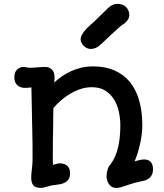

<svg xmlns="http://www.w3.org/2000/svg" viewBox="-20 -938 832 973"><path d="M52.7 0ZM138.2 -36.1Q138.2 -44.9 138.9 -54.2Q139.6 -63.5 140.6 -72.3Q142.1 -85.4 143.6 -101.1Q145 -116.7 145 -136.2Q145 -174.3 144.8 -208.3Q144.5 -242.2 143.6 -278.3Q143.6 -279.3 143.6 -281.5Q143.6 -283.7 143.3 -290.5Q143.1 -297.4 142.8 -310.5Q142.6 -323.7 142.1 -347.7Q141.6 -371.6 140.9 -407.5Q140.1 -443.4 139.2 -495.1Q132.8 -494.1 124.3 -493.4Q115.7 -492.7 104 -492.7Q95.2 -492.7 86.2 -495.6Q77.1 -498.5 69.6 -504.6Q62 -510.7 57.4 -520.8Q52.7 -530.8 52.7 -545.4Q52.7 -571.8 66.2 -585.2Q79.6 -598.6 99.1 -598.6Q106.9 -598.6 114.3 -596.7Q121.6 -594.7 129.9 -594.7Q139.6 -594.7 149.9 -595.2Q160.2 -595.7 169.9 -596.7Q180.7 -597.7 191.2 -598.1Q201.7 -598.6 210 -598.6Q230 -598.6 243.2 -585.4Q256.3 -572.3 256.3 -548.3Q256.3 -542.5 256.1 -534.7Q255.9 -526.9 254.9 -519.5Q271.5 -535.6 292.5 -550.3Q313.5 -564.9 338.1 -576.4Q362.8 -587.9 391.1 -594.7Q419.4 -601.6 451.2 -601.6Q513.2 -601.6 559.8 -581.3Q606.4 -561 637.9 -522.7Q669.4 -484.4 685.3 -428.7Q701.2 -373 701.2 -302.2Q701.2 -280.8 698.2 -257.3Q695.3 -233.9 690.2 -210.4Q685.1 -187 678 -163.8Q670.9 -140.6 662.1 -120.1Q673.3 -123.5 683.6 -126Q693.8 -128.4 700.7 -129.4Q755.4 -134.8 755.4 -79.6Q755.4 -72.8 753.9 -64.7Q752.4 -56.6 748 -49.1Q743.7 -41.5 735.8 -34.9Q728 -28.3 715.8 -23.9L663.1 -11.7Q638.7 -4.4 623.8 0.7Q608.9 5.9 598.9 9Q588.9 12.2 582 13.4Q575.2 14.6 566.9 14.2Q555.2 14.2 546.4 8.5Q537.6 2.9 531.7 -5.6Q525.9 -14.2 522.9 -24.4Q520 -34.7 520 -44.4Q520 -60.1 524.4 -76.2Q528.8 -92.3 540 -105.5Q553.7 -123 563.2 -145Q572.8 -167 578.6 -192.4Q584.5 -217.8 587.2 -245.6Q589.8 -273.4 589.8 -302.2Q589.8 -335.4 582.8 -369.9Q575.7 -404.3 558.8 -432.4Q542 -460.4 514.4 -478.3Q486.8 -496.1 445.3 -496.1Q416.5 -496.1 388.9 -487.1Q361.3 -478 336.2 -463.1Q311 -448.2 289.1 -429.2Q267.1 -410.2 250.5 -390.1Q250 -368.2 249.8 -345.9Q249.5 -323.7 249.5 -301.3Q248.5 -263.2 248 -225.6Q247.6 -188 247.6 -149.4Q247.6 -138.2 247.6 -126.7Q247.6 -115.2 248.5 -102.5L261.7 -106.4Q267.1 -107.9 272.2 -109.1Q277.3 -110.4 281.2 -110.4Q307.6 -110.4 321.3 -97.4Q335 -84.5 335 -59.6Q335 -41 327.6 -30Q320.3 -19 309.1 -12.9Q297.9 -6.8 284.4 -4.4Q271 -2 258.3 -0.5Q251.5 0.5 245.1 1.2Q238.8 2 234.4 3.4Q218.8 7.8 207.5 11Q196.3 14.2 188 14.2Q159.2 14.2 148.7 1Q138.2 -12.2 138.2 -36.1ZM439.5 -689.9Q429.7 -689.9 420.4 -694.3Q411.1 -698.7 404.1 -705.8Q397 -712.9 392.8 -721.4Q388.7 -730 388.7 -738.8Q388.7 -750.5 395.8 -762.9Q402.8 -775.4 413.3 -787.1Q423.8 -798.8 435.8 -809.6Q447.8 -820.3 457.5 -828.6L510.3 -880.4V-879.9Q519 -889.2 526.6 -896.2Q534.2 -903.3 541.7 -908.2Q549.3 -913.1 557.4 -915.8Q565.4 -918.5 575.7 -918.5Q587.9 -918.5 598.9 -914.6Q609.9 -910.6 617.9 -903.1Q626 -895.5 630.6 -884.8Q635.3 -874 635.3 -860.4Q635.3 -851.6 630.9 -843.3Q626.5 -835 620.4 -828.4Q614.3 -821.8 607.9 -817.1Q601.6 -812.5 597.7 -811L598.1 -811.5Q586.9 -801.8 573.7 -790Q560.5 -778.3 546.6 -765.4Q532.7 -752.4 519.3 -739.7Q505.9 -727.1 494.1 -715.8Q476.1 -699.2 463.4 -694.6Q450.7 -689.9 439.5 -689.9Z"/></svg>

Font: Autour One
Style: Regular
Weight: 400
Version: Version 1.007; ttfautohint (v0.92) -l 24 -r 24 -G 200 -x 7 -